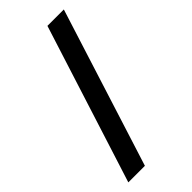

<svg xmlns="http://www.w3.org/2000/svg" viewBox="-234 -686 844 844"><g transform="rotate(-45 188.0 -264.0)"><path d="M20 105 255 -633H357L123 105Z"/></g></svg>

Font: Yrsa
Style: Bold
Weight: 700
Version: Version 2.004